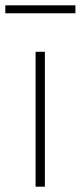

<svg xmlns="http://www.w3.org/2000/svg" viewBox="-34 -703 304 723"><path d="M100 0V-508H135V0ZM-14 -683H250V-653H-14Z"/></svg>

Font: Plexus Sans ExtraLight
Style: Regular
Weight: 250
Version: Version 2.001;PS 002.001;hotconv 1.0.70;makeotf.lib2.5.58329